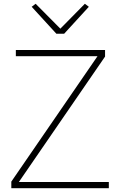

<svg xmlns="http://www.w3.org/2000/svg" viewBox="-20 -998 629 1018"><path d="M320 -819H279L148 -962L169 -978L300 -846L430 -978L451 -962ZM80 -33H557V0H40V-35L497 -700H64V-733H537V-698Z"/></svg>

Font: IBM Plex Sans JP ExtraLight
Style: Regular
Weight: 200
Designer: Mike Abbink; Paul van der Laan; Pieter van Rosmalen; Wujin Sim; Yejin Wi; Jinhee Kim; Boomi Park; Yona Kim; Kichan Ma
Foundry: Sandoll Inc.
Version: Version 1.001